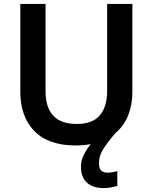

<svg xmlns="http://www.w3.org/2000/svg" viewBox="-20 -734 781 982"><path d="M486 100Q486 127 497.5 138Q509 149 528 149Q544 149 557.5 146.5Q571 144 580 141V217Q565 221 548.5 224.5Q532 228 510 228Q455 228 424.5 200Q394 172 394 117Q394 89 408 59.5Q422 30 444 3Q408 10 367 10Q228 10 156 -63.5Q84 -137 84 -264V-714H213V-268Q213 -100 372 -100Q454 -100 491 -144.5Q528 -189 528 -269V-714H657V-264Q657 -198 635.5 -144Q614 -90 570 -53Q529 -5 507.5 29.5Q486 64 486 100Z"/></svg>

Font: Noto Sans Meetei Mayek SemiBold
Style: Regular
Weight: 600
Designer: Monotype Design Team and Neelakash Kshetrimayum
Foundry: Monotype Imaging Inc.
Version: Version 2.002; ttfautohint (v1.8.4.7-5d5b)